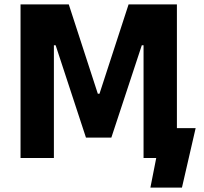

<svg xmlns="http://www.w3.org/2000/svg" viewBox="-20 -720 930 875"><path d="M73.6 0H225.6V-513.6H233.6L371.8 -92.8H487.4L626.2 -513.6H634.2V0H786.2V-700H566L433.4 -292.8H425.8L293.4 -700H73.6ZM665.4 135H809.2L871.6 -136H719.2L786.2 0H692Z"/></svg>

Font: Fixel Variable
Style: Regular
Weight: 100
Width: 3
Designer: AlfaBravo + MacPaw
Foundry: Kyrylo Tkachov, Marchela Mozhyna, Serhii Makarenko, Maria Weinstein, Zakhar Kryvoshyya
Version: Version 1.211